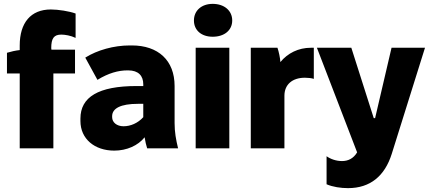

<svg xmlns="http://www.w3.org/2000/svg" viewBox="-20 -767 2218 993"><path d="M82 0H256V-387H368V-510H246L245 -518C245 -569 259 -588 297 -588C317 -588 346 -583 371 -571V-697C339 -709 281 -718 243 -718C139 -718 82 -649 82 -532V-508C62 -506 35 -500 16 -494V-387H82Z M571 12C635 12 694 -14 728 -57C731 -36 736 -16 741 0H901C890 -45 883 -84 883 -130V-322C883 -455 798 -532 662 -532H651C569 -532 483 -508 421 -469L484 -354C541 -389 592 -403 639 -403H643C696 -403 721 -375 721 -331V-322H686C489 -322 396 -265 396 -154V-141C396 -49 469 12 571 12ZM619 -114C584 -114 560 -134 560 -161V-166C560 -207 605 -230 693 -230H721V-161C693 -130 655 -114 619 -114Z M1080 -577C1141 -577 1181 -611 1181 -661C1181 -712 1140 -747 1080 -747C1022 -747 983 -712 983 -661C983 -611 1021 -577 1080 -577ZM992 0H1166V-520H992Z M1277 0H1451V-272C1451 -329 1491 -365 1557 -365C1573 -365 1592 -363 1603 -359V-520H1588C1523 -520 1468 -492 1430 -446C1429 -467 1422 -500 1415 -520H1277Z M1780 206C1895 206 1970 143 2006 29L2178 -520H2005L1920 -156H1913L1797 -520H1619L1827 21C1808 53 1780 66 1749 66C1719 66 1690 56 1669 41V186C1701 200 1743 206 1780 206Z"/></svg>

Font: Fixel Text ExtraBold
Style: Regular
Weight: 800
Width: 4
Designer: AlfaBravo + MacPaw
Foundry: Kyrylo Tkachov, Marchela Mozhyna, Serhii Makarenko, Maria Weinstein, Zakhar Kryvoshyya
Version: Version 1.211